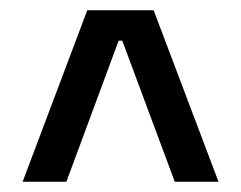

<svg xmlns="http://www.w3.org/2000/svg" viewBox="-20 -659 468 373"><path d="M149.5 -639H278.5L404.5 -306H319.5L217.5 -580H210.5L109 -306H24Z"/></svg>

Font: Anek Odia Medium
Style: Regular
Weight: 500
Designer: Yesha Goshar & Mahesh Sahu (Odia), Yesha Goshar (Latin)
Foundry: Ek Type
Version: Version 1.003